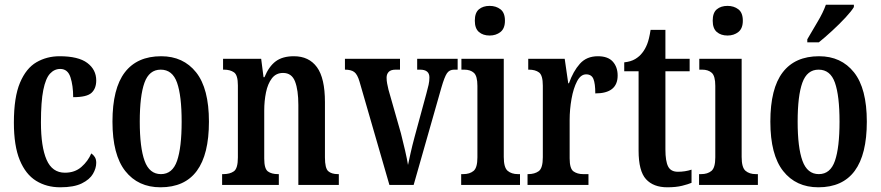

<svg xmlns="http://www.w3.org/2000/svg" viewBox="-20 -786 3743 816"><path d="M236 10Q178 10 133.5 -17.5Q89 -45 64 -105.5Q39 -166 39 -265Q39 -373 65 -434.5Q91 -496 135 -521.5Q179 -547 233 -547Q313 -547 351 -518.5Q389 -490 389 -444Q389 -410 369 -391.5Q349 -373 291 -373Q291 -422 279.5 -457.5Q268 -493 236 -493Q211 -493 192.5 -473Q174 -453 164 -403.5Q154 -354 154 -266Q154 -162 178 -107Q202 -52 256 -52Q298 -52 326 -76.5Q354 -101 368 -134Q377 -128 383 -118.5Q389 -109 389 -94Q389 -71 375 -47Q361 -23 327.5 -6.5Q294 10 236 10Z M662 10Q567 10 512.5 -59Q458 -128 458 -269Q458 -410 510.5 -478.5Q563 -547 665 -547Q759 -547 813.5 -478.5Q868 -410 868 -269Q868 10 662 10ZM664 -46Q713 -46 732.5 -102.5Q752 -159 752 -269Q752 -379 732.5 -434.5Q713 -490 663 -490Q614 -490 594 -434.5Q574 -379 574 -269Q574 -159 594.5 -102.5Q615 -46 664 -46Z M924 0V-46H930Q957 -46 974 -58Q991 -70 991 -117V-423Q991 -467 974.5 -478.5Q958 -490 932 -490H928V-536H1090L1100 -458H1104Q1123 -504 1152 -525.5Q1181 -547 1229 -547Q1293 -547 1327 -500.5Q1361 -454 1361 -352V-117Q1361 -71 1375 -58.5Q1389 -46 1416 -46H1420V0H1248V-340Q1248 -403 1234 -439.5Q1220 -476 1183 -476Q1153 -476 1135.5 -453Q1118 -430 1110.5 -393.5Q1103 -357 1103 -316V-112Q1103 -69 1118.5 -57.5Q1134 -46 1161 -46H1165V0Z M1508 -439Q1499 -470 1485.5 -480Q1472 -490 1446 -490V-536H1680V-490H1662Q1641 -490 1632 -480.5Q1623 -471 1623 -456Q1623 -443 1625.5 -430.5Q1628 -418 1631 -405L1684 -219Q1693 -184 1701.5 -147Q1710 -110 1714 -85Q1718 -104 1725 -135.5Q1732 -167 1742 -204L1792 -388Q1798 -410 1801.5 -425.5Q1805 -441 1805 -457Q1805 -490 1765 -490H1753V-536H1925V-490H1910Q1890 -490 1879.5 -474.5Q1869 -459 1856 -414L1738 0H1635Z M2061 -635Q2033 -635 2015.5 -650Q1998 -665 1998 -698Q1998 -732 2015.5 -746.5Q2033 -761 2061 -761Q2088 -761 2107 -746.5Q2126 -732 2126 -698Q2126 -665 2107 -650Q2088 -635 2061 -635ZM1940 0V-46H1949Q1976 -46 1992.5 -59.5Q2009 -73 2009 -117V-421Q2009 -463 1994 -476.5Q1979 -490 1953 -490H1941V-536H2121V-119Q2121 -74 2137.5 -60Q2154 -46 2181 -46H2190V0Z M2222 0V-46H2225Q2252 -46 2269.5 -58.5Q2287 -71 2287 -118V-422Q2287 -466 2271 -478Q2255 -490 2228 -490H2225V-536H2380L2395 -432H2398Q2416 -483 2444.5 -515Q2473 -547 2521 -547Q2564 -547 2584.5 -524Q2605 -501 2605 -465Q2605 -389 2510 -389Q2510 -431 2502 -450.5Q2494 -470 2471 -470Q2448 -470 2432.5 -440.5Q2417 -411 2409 -366Q2401 -321 2401 -276V-113Q2401 -69 2417.5 -57.5Q2434 -46 2458 -46H2481V0Z M2816 10Q2757 10 2725.5 -24.5Q2694 -59 2694 -146V-483H2633V-521Q2661 -524 2679.5 -535Q2698 -546 2710 -562Q2722 -577 2730.5 -598.5Q2739 -620 2745 -659H2808V-536H2911V-483H2808V-151Q2808 -101 2819.5 -78.5Q2831 -56 2861 -56Q2892 -56 2919 -65V-9Q2905 -3 2879 3.5Q2853 10 2816 10Z M3072 -635Q3044 -635 3026.5 -650Q3009 -665 3009 -698Q3009 -732 3026.5 -746.5Q3044 -761 3072 -761Q3099 -761 3118 -746.5Q3137 -732 3137 -698Q3137 -665 3118 -650Q3099 -635 3072 -635ZM2951 0V-46H2960Q2987 -46 3003.5 -59.5Q3020 -73 3020 -117V-421Q3020 -463 3005 -476.5Q2990 -490 2964 -490H2952V-536H3132V-119Q3132 -74 3148.5 -60Q3165 -46 3192 -46H3201V0Z M3458 10Q3363 10 3308.5 -59Q3254 -128 3254 -269Q3254 -410 3306.5 -478.5Q3359 -547 3461 -547Q3555 -547 3609.5 -478.5Q3664 -410 3664 -269Q3664 10 3458 10ZM3460 -46Q3509 -46 3528.5 -102.5Q3548 -159 3548 -269Q3548 -379 3528.5 -434.5Q3509 -490 3459 -490Q3410 -490 3390 -434.5Q3370 -379 3370 -269Q3370 -159 3390.5 -102.5Q3411 -46 3460 -46ZM3411 -619Q3431 -654 3454.5 -693Q3478 -732 3490 -766H3609V-756Q3599 -739 3573.5 -711.5Q3548 -684 3517 -655.5Q3486 -627 3460 -606H3411Z"/></svg>

Font: Noto Serif Tamil ExtraCondensed SemiBold
Style: Italic
Weight: 600
Width: 2
Italic angle: -12°
Designer: Indian Type Foundry, Tom Grace, and the Monotype Design Team
Foundry: Monotype Imaging Inc.
Version: Version 2.003; ttfautohint (v1.8.4.7-5d5b)